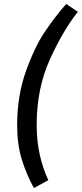

<svg xmlns="http://www.w3.org/2000/svg" viewBox="-20 -823 415 974"><path d="M67 -188Q67 -338 112 -463Q157 -588 209.5 -665Q262 -742 316 -803L375 -763Q300 -669 233 -521.5Q166 -374 166 -188Q166 -37 225 91L152 131Q112 58 89.5 -17.5Q67 -93 67 -188Z"/></svg>

Font: KoHo SemiBold
Style: Italic
Weight: 600
Italic angle: -10°
Version: Version 1.000; ttfautohint (v1.6)